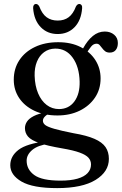

<svg xmlns="http://www.w3.org/2000/svg" viewBox="-20 -690 610 962"><path d="M348.5 -22.5Q285.5 -35 252.5 -44.5Q219.5 -54 207.2 -63.2Q195 -72.5 195 -85Q195 -95.5 203.8 -105Q212.5 -114.5 229 -122.5L215.5 -128.5Q173.5 -121 149.2 -108.5Q125 -96 115 -80.5Q105 -65 105 -48Q105 -24 120.2 -6Q135.5 12 175.8 26.2Q216 40.5 292 53.5Q348 63 379.2 74.5Q410.5 86 423.2 100.2Q436 114.5 436 134Q436 159 419 177.2Q402 195.5 368.2 205.2Q334.5 215 283 215Q190.5 215 152 187.2Q113.5 159.5 113.5 115Q113.5 85 141.8 61.2Q170 37.5 225 30.5L213 17.5Q113.5 29.5 72.5 61Q31.5 92.5 31.5 138Q31.5 187 88 219.8Q144.5 252.5 266.5 252.5Q392 252.5 458.8 211.5Q525.5 170.5 525.5 106Q525.5 71.5 508.8 47Q492 22.5 453 5.5Q414 -11.5 348.5 -22.5ZM380 -422 408.5 -415.5Q424.5 -441.5 436.2 -456.2Q448 -471 463.5 -471Q473 -471 479.2 -464.2Q485.5 -457.5 491.8 -448.8Q498 -440 506.8 -433.2Q515.5 -426.5 530 -426.5Q549.5 -426.5 560 -439.5Q570.5 -452.5 570.5 -474.5Q570.5 -500.5 551.8 -516.2Q533 -532 505 -532Q472.5 -532 445.5 -510Q418.5 -488 396.5 -448ZM484 -297Q484 -348 457.8 -389Q431.5 -430 384 -454.2Q336.5 -478.5 271.5 -478.5Q205 -478.5 154.8 -454.5Q104.5 -430.5 76.8 -388.2Q49 -346 49 -290.5Q49 -239 76.2 -198.5Q103.5 -158 152.8 -134.8Q202 -111.5 268 -111.5Q330 -111.5 378.8 -135.2Q427.5 -159 455.8 -200.8Q484 -242.5 484 -297ZM256.5 -446.5Q311 -447 344 -401.2Q377 -355.5 379 -281.5Q380.5 -219.5 352.8 -181.8Q325 -144 276 -143.5Q241 -143.5 214 -164Q187 -184.5 171 -222.2Q155 -260 153.5 -310.5Q152.5 -350 164.8 -380.5Q177 -411 200.8 -428.5Q224.5 -446 256.5 -446.5ZM269 -587Q302 -587 324.2 -603.8Q346.5 -620.5 360.5 -657.5Q367.5 -670 377 -670Q384 -670 388.2 -664.5Q392.5 -659 391.5 -649Q387 -588.5 353.8 -554Q320.5 -519.5 269 -519.5Q217.5 -519.5 184 -554Q150.5 -588.5 146 -649Q145.5 -659 149.5 -664.5Q153.5 -670 160.5 -670Q170 -670 177 -657.5Q191 -620 213.8 -603.5Q236.5 -587 269 -587Z"/></svg>

Font: Fraunces Wonky
Style: Regular
Weight: 400
Version: Version 1.000;[b76b70a41]